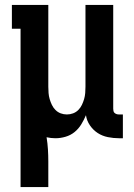

<svg xmlns="http://www.w3.org/2000/svg" viewBox="-20 -550 540 775"><path d="M63 205V-434H28V-530H175V-200Q175 -187 176 -174.5Q177 -162 180.5 -150Q184 -138 189.5 -126.5Q195 -115 204 -106Q213 -97 225 -92.5Q237 -88 250 -88Q263 -88 275 -92.5Q287 -97 296 -106Q305 -115 310.5 -126.5Q316 -138 319.5 -150Q323 -162 324 -174.5Q325 -187 325 -200V-530H437V-111Q437 -107 438 -102Q439 -97 442.5 -94Q446 -91 450.5 -89.5Q455 -88 460 -88H476V8H460Q438 8 415.5 3.5Q393 -1 374.5 -13Q356 -25 343 -44Q330 -63 327 -85Q319 -66 308 -48Q297 -30 281 -17Q265 -4 244.5 2Q224 8 204 8Q195 8 186 7Q177 6 168 4Q172 28 173.5 53Q175 78 175 102V205Z"/></svg>

Font: Iosevka Slab
Style: Bold
Weight: 700
Monospace: yes
Designer: Belleve Invis
Foundry: Belleve Invis
Version: Version 11.1.1; ttfautohint (v1.8.3)